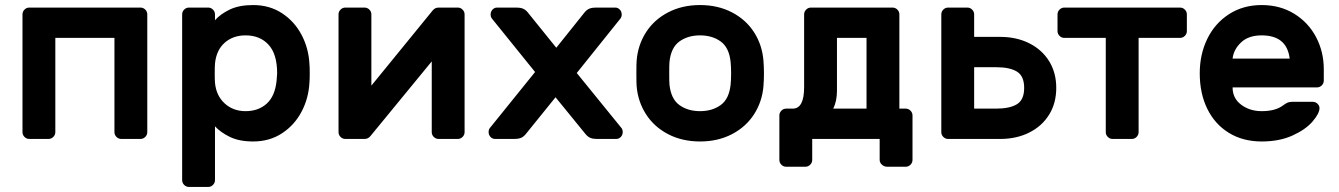

<svg xmlns="http://www.w3.org/2000/svg" viewBox="-20 -550 5300 760"><path d="M555 -512C549.7 -517.3 543.3 -520 536 -520H96C88.7 -520 82.3 -517.3 77 -512C71.7 -506.7 69 -500.3 69 -493V-27C69 -19.7 71.7 -13.3 77 -8C82.3 -2.7 88.7 0 96 0H172C179.3 0 185.7 -2.7 191 -8C196.3 -13.3 199 -19.7 199 -27V-400H433V-27C433 -19.7 435.7 -13.3 441 -8C446.3 -2.7 452.7 0 460 0H536C543.3 0 549.7 -2.7 555 -8C560.3 -13.3 563 -19.7 563 -27V-493C563 -500.3 560.3 -506.7 555 -512Z M831 163V-50C845.7 -34 865.3 -20 890 -8C914.7 4 945.3 10 982 10C1025.3 10 1063.5 -0.8 1096.5 -22.5C1129.5 -44.2 1155.3 -72.8 1174 -108.5C1192.7 -144.2 1203 -183 1205 -225C1205.7 -231.7 1206 -243.3 1206 -260C1206 -276.7 1205.7 -288.3 1205 -295C1203 -337 1192.7 -375.8 1174 -411.5C1155.3 -447.2 1129.5 -475.8 1096.5 -497.5C1063.5 -519.2 1025.3 -530 982 -530C944.7 -530 913.7 -524 889 -512C864.3 -500 845 -486 831 -470V-493C831 -500.3 828.3 -506.7 823 -512C817.7 -517.3 811.3 -520 804 -520H728C720.7 -520 714.3 -517.3 709 -512C703.7 -506.7 701 -500.3 701 -493V163C701 170.3 703.7 176.7 709 182C714.3 187.3 720.7 190 728 190H804C811.3 190 817.7 187.3 823 182C828.3 176.7 831 170.3 831 163ZM1043 -373C1065.7 -348.3 1077 -310.7 1077 -260C1077 -254.7 1076.3 -245.3 1075 -232C1071 -190.7 1058 -160 1036 -140C1014 -120 986 -110 952 -110C919.3 -110 891.8 -120.2 869.5 -140.5C847.2 -160.8 834.3 -188 831 -222C830.3 -228.7 830 -241.3 830 -260C830 -278.7 830.3 -291.3 831 -298C834.3 -333.3 847 -360.8 869 -380.5C891 -400.2 918.7 -410 952 -410C990 -410 1020.3 -397.7 1043 -373Z M1697 -8C1702.3 -2.7 1708.7 0 1716 0H1792C1799.3 0 1805.7 -2.7 1811 -8C1816.3 -13.3 1819 -19.7 1819 -27V-493C1819 -500.3 1816.3 -506.7 1811 -512C1805.7 -517.3 1799.3 -520 1792 -520H1716C1706.7 -520 1699 -516.3 1693 -509L1450 -211V-493C1450 -500.3 1447.3 -506.7 1442 -512C1436.7 -517.3 1430.3 -520 1423 -520H1347C1339.7 -520 1333.3 -517.3 1328 -512C1322.7 -506.7 1320 -500.3 1320 -493V-27C1320 -19.7 1322.7 -13.3 1328 -8C1333.3 -2.7 1339.7 0 1347 0H1423C1432.3 0 1440 -3.7 1446 -11L1689 -307V-27C1689 -19.7 1691.7 -13.3 1697 -8Z M2061 -19 2179 -165 2298 -19C2304 -11.7 2310.5 -6.7 2317.5 -4C2324.5 -1.3 2332.7 0 2342 0H2419C2426.3 0 2432.5 -2.7 2437.5 -8C2442.5 -13.3 2445 -20 2445 -28C2445 -33.3 2443.7 -38 2441 -42L2263 -261L2437 -478C2439.7 -482 2441 -486.7 2441 -492C2441 -500 2438.5 -506.7 2433.5 -512C2428.5 -517.3 2422.3 -520 2415 -520H2338C2328.7 -520 2320.5 -518.7 2313.5 -516C2306.5 -513.3 2300 -508.3 2294 -501L2182 -361L2069 -501C2063 -508.3 2056.5 -513.3 2049.5 -516C2042.5 -518.7 2034.3 -520 2025 -520H1948C1940.7 -520 1934.5 -517.3 1929.5 -512C1924.5 -506.7 1922 -500 1922 -492C1922 -486.7 1923.3 -482 1926 -478L2098 -265L1918 -42C1915.3 -38 1914 -33.3 1914 -28C1914 -20 1916.5 -13.3 1921.5 -8C1926.5 -2.7 1932.7 0 1940 0H2017C2026.3 0 2034.5 -1.3 2041.5 -4C2048.5 -6.7 2055 -11.7 2061 -19Z M3004 -259C3004 -277 3003.3 -294 3002 -310C2998.7 -351.3 2986.3 -388.7 2965 -422C2943.7 -455.3 2914.5 -481.7 2877.5 -501C2840.5 -520.3 2798.3 -530 2751 -530C2703.7 -530 2661.5 -520.3 2624.5 -501C2587.5 -481.7 2558.3 -455.3 2537 -422C2515.7 -388.7 2503.3 -351.3 2500 -310C2499.3 -302 2499 -285 2499 -259C2499 -233.7 2499.3 -217 2500 -209C2503.3 -168.3 2515.7 -131.3 2537 -98C2558.3 -64.7 2587.5 -38.3 2624.5 -19C2661.5 0.3 2703.7 10 2751 10C2798.3 10 2840.5 0.3 2877.5 -19C2914.5 -38.3 2943.7 -64.7 2965 -98C2986.3 -131.3 2998.7 -168.3 3002 -209C3003.3 -225 3004 -241.7 3004 -259ZM2669.5 -386C2691.8 -402 2719 -410 2751 -410C2783 -410 2810.2 -402 2832.5 -386C2854.8 -370 2868 -343 2872 -305C2873.3 -291.7 2874 -276.7 2874 -260C2874 -243.3 2873.3 -228.3 2872 -215C2868 -177 2854.8 -150 2832.5 -134C2810.2 -118 2783 -110 2751 -110C2719 -110 2691.8 -118 2669.5 -134C2647.2 -150 2634 -177 2630 -215C2629.3 -221.7 2629 -236.7 2629 -260C2629 -283.3 2629.3 -298.3 2630 -305C2634 -343 2647.2 -370 2669.5 -386Z M3171 -512C3165.7 -506.7 3163 -500.3 3163 -493V-205C3163 -148.3 3148 -120 3118 -120H3092C3084.7 -120 3078.3 -117.3 3073 -112C3067.7 -106.7 3065 -100.3 3065 -93V83C3065 90.3 3067.7 96.7 3073 102C3078.3 107.3 3084.7 110 3092 110H3168C3175.3 110 3181.7 107.3 3187 102C3192.3 96.7 3195 90.3 3195 83V0H3462V83C3462 90.3 3465 96.7 3471 102C3477 107.3 3484 110 3492 110H3565C3572.3 110 3578.7 107.3 3584 102C3589.3 96.7 3592 90.3 3592 83V-93C3592 -100.3 3589.3 -106.7 3584 -112C3578.7 -117.3 3572.3 -120 3565 -120H3540V-493C3540 -500.3 3537.3 -506.7 3532 -512C3526.7 -517.3 3520.3 -520 3513 -520H3190C3182.7 -520 3176.3 -517.3 3171 -512ZM3410 -400V-120H3278C3288 -139.3 3293 -163.3 3293 -192V-400Z M3733 0H3939C3982.3 0 4020.8 -8.5 4054.5 -25.5C4088.2 -42.5 4114.3 -66.2 4133 -96.5C4151.7 -126.8 4161 -162 4161 -202C4161 -242 4151.7 -277.2 4133 -307.5C4114.3 -337.8 4088.2 -361.5 4054.5 -378.5C4020.8 -395.5 3982.3 -404 3939 -404H3836V-493C3836 -500.3 3833.3 -506.7 3828 -512C3822.7 -517.3 3816.3 -520 3809 -520H3733C3725.7 -520 3719.3 -517.3 3714 -512C3708.7 -506.7 3706 -500.3 3706 -493V-27C3706 -19.7 3708.7 -13.3 3714 -8C3719.3 -2.7 3725.7 0 3733 0ZM3922 -120H3836V-284H3922C3958.7 -284 3986.5 -278.2 4005.5 -266.5C4024.5 -254.8 4034 -233.3 4034 -202C4034 -170.7 4024.5 -149.2 4005.5 -137.5C3986.5 -125.8 3958.7 -120 3922 -120Z M4670 -512C4664.7 -517.3 4658.3 -520 4651 -520H4193C4185.7 -520 4179.3 -517.3 4174 -512C4168.7 -506.7 4166 -500.3 4166 -493V-427C4166 -419.7 4168.7 -413.3 4174 -408C4179.3 -402.7 4185.7 -400 4193 -400H4357V-27C4357 -19.7 4359.7 -13.3 4365 -8C4370.3 -2.7 4376.7 0 4384 0H4460C4467.3 0 4473.7 -2.7 4479 -8C4484.3 -13.3 4487 -19.7 4487 -27V-400H4651C4658.3 -400 4664.7 -402.7 4670 -408C4675.3 -413.3 4678 -419.7 4678 -427V-493C4678 -500.3 4675.3 -506.7 4670 -512Z M5103 -495.5C5065.7 -518.5 5022.7 -530 4974 -530C4925.3 -530 4882.3 -518 4845 -494C4807.7 -470 4779 -437.5 4759 -396.5C4739 -355.5 4729 -310 4729 -260C4729 -206.7 4739 -159.7 4759 -119C4779 -78.3 4807.5 -46.7 4844.5 -24C4881.5 -1.3 4924.7 10 4974 10C5020.7 10 5061.3 2.2 5096 -13.5C5130.7 -29.2 5157.2 -47.7 5175.5 -69C5193.8 -90.3 5203 -108 5203 -122C5203 -128.7 5200.3 -134.5 5195 -139.5C5189.7 -144.5 5183.3 -147 5176 -147H5096C5088 -147 5081.7 -146 5077 -144C5072.3 -142 5066.3 -138.3 5059 -133C5039 -117.7 5010.7 -110 4974 -110C4942.7 -110 4915.7 -118.5 4893 -135.5C4870.3 -152.5 4859 -175.3 4859 -204H5193C5200.3 -204 5206.7 -206.7 5212 -212C5217.3 -217.3 5220 -223.7 5220 -231V-276C5220 -322 5209.8 -364.3 5189.5 -403C5169.2 -441.7 5140.3 -472.5 5103 -495.5ZM5085 -318H4859C4861.7 -342 4872.8 -363.3 4892.5 -382C4912.2 -400.7 4939.3 -410 4974 -410C5040.7 -410 5077.7 -379.3 5085 -318Z"/></svg>

Font: Rubik
Style: Regular
Weight: 500
Designer: Hubert & Fischer
Foundry: Hubert & Fischer
Version: Version 1.100